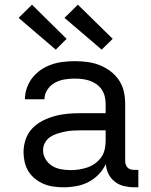

<svg xmlns="http://www.w3.org/2000/svg" viewBox="-20 -788 640 816"><path d="M251 8Q229 8 207.5 5Q186 2 166.5 -6Q147 -14 130 -27.5Q113 -41 101.5 -59Q90 -77 85 -98.5Q80 -120 80 -141Q80 -169 89 -195.5Q98 -222 117 -242Q136 -262 160.5 -274.5Q185 -287 212 -294.5Q239 -302 266.5 -304.5Q294 -307 321 -307H429V-347Q429 -363 425 -379Q421 -395 412 -408Q403 -421 389.5 -430.5Q376 -440 361 -445Q346 -450 330 -452Q314 -454 298 -454Q276 -454 254.5 -450.5Q233 -447 213.5 -436.5Q194 -426 181.5 -407Q169 -388 169 -366H86Q86 -391 94.5 -415Q103 -439 118.5 -458.5Q134 -478 155 -492Q176 -506 199.5 -514Q223 -522 248 -525Q273 -528 298 -528Q325 -528 351.5 -524.5Q378 -521 402.5 -511.5Q427 -502 448.5 -486Q470 -470 485 -448Q500 -426 506 -400Q512 -374 512 -347V-104Q512 -97 514.5 -89Q517 -81 522.5 -75.5Q528 -70 535.5 -68Q543 -66 551 -66H568V8H551Q529 8 507.5 3Q486 -2 468.5 -15.5Q451 -29 441 -49Q431 -69 430 -91Q418 -66 399 -46.5Q380 -27 356 -14.5Q332 -2 305 3Q278 8 251 8ZM282 -65Q300 -65 318 -68Q336 -71 353 -77Q370 -83 385 -94Q400 -105 410.5 -120Q421 -135 425 -153Q429 -171 429 -189V-234H321Q305 -234 288 -233Q271 -232 255 -228.5Q239 -225 223 -220Q207 -215 193 -205.5Q179 -196 171 -181Q163 -166 163 -150Q163 -129 174 -111Q185 -93 202.5 -82.5Q220 -72 240.5 -68.5Q261 -65 282 -65ZM412 -577 389 -597 254 -712 311 -768 459 -623ZM217 -577 59 -712 116 -768 263 -623Z"/></svg>

Font: Nova
Style: Regular
Weight: 400
Monospace: yes
Designer: Belleve Invis
Foundry: Belleve Invis
Version: Version 24.1.4; ttfautohint (v1.8.4)